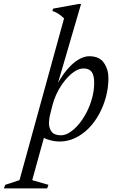

<svg xmlns="http://www.w3.org/2000/svg" viewBox="-148 -730 610 1004"><path d="M117 -143Q111 -119.5 109.5 -106.2Q108 -93 108 -86Q108 -60 122 -41.2Q136 -22.5 170.5 -22.5Q193 -22.5 217.2 -38Q241.5 -53.5 264.2 -80.8Q287 -108 305 -143Q323 -178 333.8 -217.8Q344.5 -257.5 344.5 -298Q344.5 -335.5 331.5 -353.8Q318.5 -372 289 -372Q270 -372 250 -361Q230 -350 211 -331Q192 -312 175.2 -287.5Q158.5 -263 146.2 -236Q134 -209 127 -182.5ZM142 -251 138.5 -266Q169 -325.5 200.2 -363Q231.5 -400.5 261.8 -418.2Q292 -436 318.5 -436Q372 -436 395.5 -401.2Q419 -366.5 419 -321.5Q419 -272 406.2 -224Q393.5 -176 370.5 -133.8Q347.5 -91.5 315.8 -59.2Q284 -27 245.2 -8.5Q206.5 10 163.5 10Q133 10 100 -1Q67 -12 51 -36.5H89L20.5 212L105.5 236.5L98.5 255H-127.5L-120.5 236.5L-46 212L187 -634Q178 -642.5 169.5 -649.2Q161 -656 150.8 -661.8Q140.5 -667.5 126 -672.5L130 -685L264.5 -709.5H276Z"/></svg>

Font: Newsreader Text
Style: Italic
Weight: 400
Italic angle: -17°
Designer: Hugues Gentile
Foundry: Production Type
Version: Version 1.001